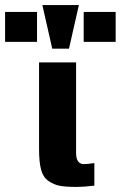

<svg xmlns="http://www.w3.org/2000/svg" viewBox="-84 -730 476 757"><path d="M288 2V-87C269.3 -84.3 255.7 -83 247 -83C226.3 -83 216 -97.7 216 -127V-484H70V-141C70 -107.7 72.7 -81 78 -61C83.3 -41 93 -26.2 107 -16.5C121 -6.8 135.8 -0.5 151.5 2.5C167.2 5.5 189.3 7 218 7C236.7 7 260 5.3 288 2ZM372 -565V-683H246V-565ZM62 -565V-683H-64V-565ZM188 -538 227 -710H83L122 -538Z"/></svg>

Font: Play
Style: Bold
Weight: 700
Designer: Jonas Hecksher
Foundry: Jonas Hecksher, Playtypeª, e-types AS
Version: Version 1.002